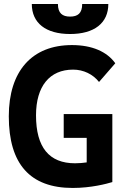

<svg xmlns="http://www.w3.org/2000/svg" viewBox="-20 -928 626 958"><path d="M342.8 9.8C434.6 9.8 511.7 -10.7 540.5 -19.5V-358.9H297.9V-240.2H412.6V-117.7C395 -115.2 375.5 -113.3 354.5 -113.3C225.1 -113.3 159.7 -192.9 159.7 -352.5C159.7 -497.6 227.5 -580.6 344.7 -580.6C396.5 -580.6 443.8 -557.6 474.1 -519L555.2 -612.3C514.2 -669.9 439.9 -703.1 338.9 -703.1C139.2 -703.1 23.9 -573.2 23.9 -347.7C23.9 -109.4 130.4 9.8 342.8 9.8ZM329.6 -758.3C450.7 -758.3 520.5 -813 520.5 -908.2H390.1C390.1 -861.8 368.2 -845.2 329.6 -845.2C291.5 -845.2 269 -861.8 269 -908.2H138.7C138.7 -813 208.5 -758.3 329.6 -758.3Z"/></svg>

Font: CaskaydiaCove Nerd Font
Style: Bold
Weight: 700
Designer: Aaron Bell
Foundry: Saja Typeworks
Version: Version 2111.1;Nerd Fonts 2.3.0